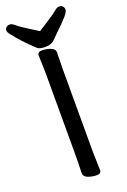

<svg xmlns="http://www.w3.org/2000/svg" viewBox="-192 -962 687 1037"><g transform="rotate(-20 151.5 -443.0)"><path d="M152 -816Q184 -837 216.5 -857.5Q249 -878 265 -892Q281 -906 293 -906Q305 -906 313 -899Q321 -892 321 -879Q321 -866 301 -843Q281 -820 231 -772L203 -744Q185 -726 151 -726Q117 -726 104 -738Q34 -804 -4 -854Q-18 -871 -18 -881.5Q-18 -892 -10 -899Q-2 -906 10 -906Q22 -906 38 -892Q54 -878 86.5 -857.5Q119 -837 152 -816ZM101 -18 103 -107V-589L100 -695Q100 -715 125.5 -715Q151 -715 175 -706Q199 -697 199 -677L197 -588V-106L200 0Q200 20 174.5 20Q149 20 125 11Q101 2 101 -18Z"/></g></svg>

Font: LXGW ZhenKai
Style: Regular
Weight: 400
Designer: LXGW / Fontworks Inc.
Foundry: LXGW / Fontworks Inc.
Version: Version 0.800;June 8, 2025